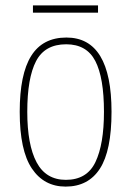

<svg xmlns="http://www.w3.org/2000/svg" viewBox="-20 -681 486 711"><path d="M223 10Q143 10 98 -57Q53 -124 53 -267Q53 -406 95.5 -474Q138 -542 226 -542Q393 -542 393 -267Q393 -123 350 -56.5Q307 10 223 10ZM224 -15Q302 -15 333.5 -81Q365 -147 365 -267Q365 -393 333 -455Q301 -517 225 -517Q146 -517 113.5 -454.5Q81 -392 81 -267Q81 -145 115.5 -80Q150 -15 224 -15ZM102 -634V-661H343V-634Z"/></svg>

Font: Noto Serif Sinhala Condensed Thin
Style: Regular
Weight: 100
Width: 3
Designer: Jelle Bosma - Monotype Design Team
Foundry: Monotype Imaging Inc.
Version: Version 2.007; ttfautohint (v1.8.4.7-5d5b)